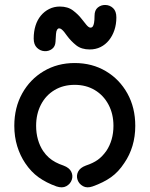

<svg xmlns="http://www.w3.org/2000/svg" viewBox="-20 -768 617 792"><path d="M213 1Q237 9 253.5 0Q270 -9 276 -26Q282 -43 274 -59.5Q266 -76 242 -85Q224 -91 209 -99Q194 -107 181.5 -118Q169 -129 158 -145Q144 -166 136.5 -192.5Q129 -219 129 -249Q129 -298 149 -336.5Q169 -375 205 -396.5Q241 -418 288 -418Q335 -418 371 -396.5Q407 -375 427.5 -336.5Q448 -298 448 -249Q448 -219 440.5 -193Q433 -167 419 -146Q402 -122 383 -108.5Q364 -95 334 -85Q310 -76 302 -59.5Q294 -43 300 -26Q306 -9 322.5 0Q339 9 362 1Q407 -15 438 -37Q469 -59 493 -96Q515 -128 526.5 -166.5Q538 -205 538 -249Q538 -324 505.5 -382.5Q473 -441 416.5 -474.5Q360 -508 288 -508Q217 -508 160.5 -474.5Q104 -441 71.5 -382.5Q39 -324 39 -249Q39 -204 51 -165Q63 -126 84 -95Q108 -59 139.5 -36.5Q171 -14 213 1ZM460 -696Q460 -722 446.5 -734.5Q433 -747 415 -747.5Q397 -748 383.5 -737Q370 -726 370 -703Q370 -685 368 -674Q366 -663 362.5 -658.5Q359 -654 353 -654Q349 -654 344.5 -657.5Q340 -661 335.5 -666.5Q331 -672 326 -678.5Q321 -685 316 -691Q303 -708 281.5 -724.5Q260 -741 227 -741Q203 -741 183 -731Q163 -721 148.5 -703.5Q134 -686 126.5 -662Q119 -638 119 -609Q119 -584 132.5 -571Q146 -558 163.5 -557Q181 -556 194.5 -566Q208 -576 209 -596Q210 -616 211 -628Q212 -640 215.5 -645.5Q219 -651 224 -651Q229 -651 234 -647Q239 -643 244.5 -636.5Q250 -630 256 -621Q273 -598 294.5 -581Q316 -564 350 -564Q375 -564 395 -574Q415 -584 429.5 -602Q444 -620 452 -644Q460 -668 460 -696Z"/></svg>

Font: Tilt Neon
Style: Regular
Weight: 400
Designer: Andy Clymer
Foundry: Andy Clymer
Version: Version 1.000